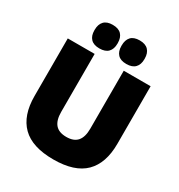

<svg xmlns="http://www.w3.org/2000/svg" viewBox="-198 -973 1049 1123"><g transform="rotate(30 327.0 -412.0)"><path d="M327.5 16.5Q184.5 16.5 116 -51.2Q47.5 -119 47.5 -250V-639H229V-247.5Q229 -191.5 253 -163.5Q277 -135.5 327.5 -135.5Q378 -135.5 401.8 -163.5Q425.5 -191.5 425.5 -247.5V-639H607V-250Q607 -119 538.8 -51.2Q470.5 16.5 327.5 16.5ZM236 -680.5Q197 -680.5 177.8 -700.8Q158.5 -721 158.5 -757.5V-761.5Q158.5 -798.5 177.8 -819Q197 -839.5 236 -839.5Q276 -839.5 295.2 -819Q314.5 -798.5 314.5 -761.5V-757.5Q314.5 -721 295.2 -700.8Q276 -680.5 236 -680.5ZM418.5 -680.5Q379 -680.5 360 -700.8Q341 -721 341 -757.5V-761.5Q341 -798.5 360 -819Q379 -839.5 418.5 -839.5Q457.5 -839.5 477 -819Q496.5 -798.5 496.5 -761.5V-757.5Q496.5 -721 477 -700.8Q457.5 -680.5 418.5 -680.5Z"/></g></svg>

Font: Anek Kannada Medium ExtraBold
Style: Regular
Weight: 800
Version: Version 1.003